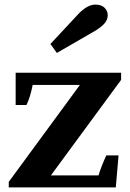

<svg xmlns="http://www.w3.org/2000/svg" viewBox="-20 -814 565 834"><path d="M199 -623 323 -756Q361 -794 394 -794Q421 -794 434.5 -780Q448 -766 448 -748Q448 -729 434.5 -713Q421 -697 393 -680L227 -584ZM18 -24 327 -445H122Q111 -390 95 -358H48V-498H506V-467L201 -52H408Q413 -70 423.5 -96.5Q434 -123 442 -139H495L483 0H18Z"/></svg>

Font: Trirong ExtraBold
Style: Regular
Weight: 800
Designer: Katatrad Team
Foundry: CadsonDemak
Version: Version 1.001